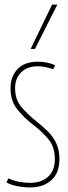

<svg xmlns="http://www.w3.org/2000/svg" viewBox="-20 -810 298 840"><path d="M8 -12 17 -30Q36 -20 62 -15Q88 -10 113 -10Q160 -10 190 -36.5Q220 -63 220 -114Q220 -166 193 -199.5Q166 -233 125 -264Q86 -294 56 -331Q26 -368 26 -424Q26 -475 56.5 -507.5Q87 -540 145 -540Q187 -540 221 -525L213 -507Q199 -512 181.5 -516Q164 -520 145 -520Q99 -520 72.5 -493.5Q46 -467 46 -424Q46 -374 74 -341.5Q102 -309 137 -281Q165 -259 188.5 -236Q212 -213 226 -183.5Q240 -154 240 -114Q240 -53 204.5 -21.5Q169 10 113 10Q85 10 56 4.5Q27 -1 8 -12ZM114 -596 208 -790H231L133 -596Z"/></svg>

Font: Georama Condensed Thin
Style: Regular
Weight: 100
Width: 3
Designer: Jean-Baptiste Levee
Foundry: Production Type
Version: Version 1.000